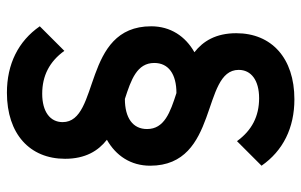

<svg xmlns="http://www.w3.org/2000/svg" viewBox="-178 -572 871 555"><g transform="rotate(-90 257.5 -294.5)"><path d="M248 121C367 121 439 55 439 -47C439 -106 416 -143 384 -168C430 -194 459 -237 459 -293C459 -493 182 -440 182 -549C182 -585 212 -608 264 -608C316 -608 357 -587 388 -544L459 -615C416 -677 350 -710 267 -710C148 -710 76 -644 76 -542C76 -483 99 -446 131 -421C85 -395 56 -352 56 -296C56 -96 333 -149 333 -40C333 -4 303 19 251 19C199 19 158 -2 127 -45L56 26C99 88 165 121 248 121ZM162 -305C162 -346 194 -369 249 -369C305 -351 353 -334 353 -284C353 -243 321 -220 266 -220C210 -238 162 -255 162 -305Z"/></g></svg>

Font: MV Cash Medium
Style: Regular
Weight: 500
Designer: Rodrigo Fuenzalida
Foundry: fragTYPE
Version: Version 1.100;Glyphs 3.1.2 (3151)